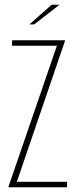

<svg xmlns="http://www.w3.org/2000/svg" viewBox="-20 -790 326 810"><path d="M15 0 220 -597H31V-620H255L51 -23H263V0ZM104 -687 198 -770H231L124 -687Z"/></svg>

Font: Smooch Sans Thin ExtraLight
Style: Regular
Weight: 250
Version: Version 1.010